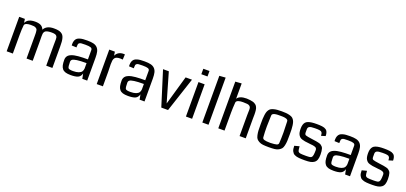

<svg xmlns="http://www.w3.org/2000/svg" viewBox="27 -1771 5938 2805"><g transform="rotate(20 2996.0 -368.0)"><path d="M785 0H689V-325Q689 -380 690 -409Q690 -427 687.5 -438Q685 -449 677 -460.5Q669 -472 650 -477.5Q631 -483 601 -483Q568 -483 546 -479Q524 -475 510.5 -468Q497 -461 489.5 -448Q482 -435 480 -420.5Q478 -406 478 -383Q478 -372 478.5 -344.5Q479 -317 479 -300V0H383V-343Q383 -345 383 -350Q383 -383 382.5 -397.5Q382 -412 379 -431Q376 -450 370 -457Q364 -464 351 -471.5Q338 -479 320 -481Q302 -483 274 -483Q257 -483 241 -481Q225 -479 210.5 -474Q196 -469 186.5 -460Q177 -451 177 -438Q170 -373 170 -295V0H74V-536H162L171 -477Q191 -517 227.5 -533.5Q264 -550 320 -550Q375 -550 408 -532.5Q441 -515 456 -475Q495 -551 610 -551Q648 -551 674.5 -546.5Q701 -542 721 -531Q741 -520 753 -504.5Q765 -489 772.5 -463Q780 -437 782.5 -405.5Q785 -374 785 -329Z M1326 0H1250L1235 -77Q1220 -26 1181.5 -9.5Q1143 7 1070 7Q1021 7 989.5 -2.5Q958 -12 939.5 -34.5Q921 -57 914 -89.5Q907 -122 907 -173Q907 -196 915 -214Q923 -232 937 -244.5Q951 -257 974 -266.5Q997 -276 1022 -281.5Q1047 -287 1082.5 -290Q1118 -293 1151.5 -294Q1185 -295 1230 -295V-440Q1230 -465 1206.5 -474.5Q1183 -484 1123 -484Q1081 -484 1060 -482Q1039 -480 1028 -470.5Q1017 -461 1015.5 -451.5Q1014 -442 1013 -417Q1013 -408 1013 -402L938 -405Q937 -413 937 -428Q937 -461 946.5 -483.5Q956 -506 971.5 -519Q987 -532 1013 -539.5Q1039 -547 1065 -549Q1091 -551 1130 -551Q1188 -551 1224.5 -542Q1261 -533 1284.5 -509.5Q1308 -486 1317 -449.5Q1326 -413 1326 -354ZM1230 -153V-237Q1134 -237 1082.5 -229.5Q1031 -222 1013.5 -209Q996 -196 996 -173Q996 -172 996 -170Q996 -96 1008 -78Q1020 -60 1083 -60Q1136 -60 1169 -72.5Q1202 -85 1215 -105Q1228 -125 1230 -153Z M1713 -548 1709 -466Q1690 -469 1674 -469Q1639 -469 1617.5 -462Q1596 -455 1585 -438.5Q1574 -422 1570.5 -400.5Q1567 -379 1567 -344Q1567 -324 1568.5 -285.5Q1570 -247 1570 -230V0H1474V-536H1561L1571 -476Q1586 -511 1617 -530Q1648 -549 1691 -549Q1702 -549 1713 -548Z M2217 0H2141L2126 -77Q2111 -26 2072.5 -9.5Q2034 7 1961 7Q1912 7 1880.5 -2.5Q1849 -12 1830.5 -34.5Q1812 -57 1805 -89.5Q1798 -122 1798 -173Q1798 -196 1806 -214Q1814 -232 1828 -244.5Q1842 -257 1865 -266.5Q1888 -276 1913 -281.5Q1938 -287 1973.5 -290Q2009 -293 2042.5 -294Q2076 -295 2121 -295V-440Q2121 -465 2097.5 -474.5Q2074 -484 2014 -484Q1972 -484 1951 -482Q1930 -480 1919 -470.5Q1908 -461 1906.5 -451.5Q1905 -442 1904 -417Q1904 -408 1904 -402L1829 -405Q1828 -413 1828 -428Q1828 -461 1837.5 -483.5Q1847 -506 1862.5 -519Q1878 -532 1904 -539.5Q1930 -547 1956 -549Q1982 -551 2021 -551Q2079 -551 2115.5 -542Q2152 -533 2175.5 -509.5Q2199 -486 2208 -449.5Q2217 -413 2217 -354ZM2121 -153V-237Q2025 -237 1973.5 -229.5Q1922 -222 1904.5 -209Q1887 -196 1887 -173Q1887 -172 1887 -170Q1887 -96 1899 -78Q1911 -60 1974 -60Q2027 -60 2060 -72.5Q2093 -85 2106 -105Q2119 -125 2121 -153Z M2760 -536 2583 0H2478L2310 -536H2400L2531 -83L2661 -536Z M2957 0H2861V-536H2957ZM2957 -743V-658H2861V-743Z M3212 0H3116V-726L3212 -733Z M3791 0H3695V-325Q3695 -343 3696 -369.5Q3697 -396 3697 -405Q3697 -430 3693 -443Q3689 -456 3676 -466.5Q3663 -477 3639 -480Q3615 -483 3573 -483Q3554 -483 3536.5 -481Q3519 -479 3503.5 -474Q3488 -469 3478 -459.5Q3468 -450 3468 -438Q3461 -350 3461 -279V0H3364V-726L3461 -733V-495Q3496 -551 3606 -551Q3635 -550 3658 -547Q3681 -544 3699.5 -539.5Q3718 -535 3731.5 -527.5Q3745 -520 3754.5 -511.5Q3764 -503 3771 -490.5Q3778 -478 3782 -466.5Q3786 -455 3788 -437.5Q3790 -420 3791 -405.5Q3792 -391 3792 -369Q3792 -360 3791.5 -339Q3791 -318 3791 -307Z M4151 -60Q4220 -62 4247.5 -70.5Q4275 -79 4275 -105Q4280 -175 4280 -267Q4280 -297 4277.5 -353.5Q4275 -410 4275 -437Q4275 -445 4272.5 -452Q4270 -459 4264 -463.5Q4258 -468 4251.5 -471.5Q4245 -475 4234 -477Q4223 -479 4215.5 -480.5Q4208 -482 4194 -482.5Q4180 -483 4172.5 -483Q4165 -483 4150.5 -483Q4136 -483 4128.5 -483Q4121 -483 4107 -482.5Q4093 -482 4085.5 -480.5Q4078 -479 4067 -477Q4056 -475 4050 -471.5Q4044 -468 4037.5 -463.5Q4031 -459 4028.5 -452Q4026 -445 4026 -437Q4026 -410 4023.5 -353.5Q4021 -297 4021 -267Q4021 -175 4027 -105Q4027 -79 4055.5 -69.5Q4084 -60 4151 -60ZM4150 7Q4096 7 4060 3Q4024 -1 3997.5 -16Q3971 -31 3957.5 -48Q3944 -65 3936 -101.5Q3928 -138 3926.5 -173.5Q3925 -209 3925 -272Q3925 -320 3926 -351.5Q3927 -383 3931.5 -413.5Q3936 -444 3942.5 -463Q3949 -482 3961.5 -499Q3974 -516 3990 -524.5Q4006 -533 4030 -539.5Q4054 -546 4082.5 -548.5Q4111 -551 4150.5 -551Q4190 -551 4218.5 -548.5Q4247 -546 4271.5 -539.5Q4296 -533 4311.5 -524.5Q4327 -516 4339.5 -499Q4352 -482 4358.5 -463Q4365 -444 4369.5 -413.5Q4374 -383 4375 -351.5Q4376 -320 4376 -272Q4376 -209 4374.5 -173.5Q4373 -138 4365 -101.5Q4357 -65 4343 -48Q4329 -31 4303 -16Q4277 -1 4241 3Q4205 7 4150 7Z M4899 -148Q4899 -102 4889 -72Q4879 -42 4855 -24Q4831 -6 4797.5 0.5Q4764 7 4712 7Q4682 7 4663.5 6.5Q4645 6 4621 4Q4597 2 4583 -2Q4569 -6 4552.5 -13Q4536 -20 4526.5 -31Q4517 -42 4509 -57Q4501 -72 4497.5 -93Q4494 -114 4494 -140L4570 -160Q4574 -104 4580 -89Q4589 -69 4617 -64Q4638 -60 4705 -60Q4745 -60 4765 -63.5Q4785 -67 4792 -77Q4811 -93 4811 -187Q4811 -201 4805.5 -211Q4800 -221 4791.5 -226Q4783 -231 4768 -235Q4753 -239 4741 -240Q4729 -241 4709.5 -243Q4690 -245 4679 -247Q4643 -250 4620.5 -254Q4598 -258 4575 -265Q4552 -272 4539 -283Q4526 -294 4515.5 -311Q4505 -328 4500.5 -352Q4496 -376 4496 -409Q4496 -444 4503.5 -468.5Q4511 -493 4525 -509Q4539 -525 4563.5 -534Q4588 -543 4619 -547Q4650 -551 4694 -551Q4722 -551 4740 -550Q4758 -549 4779 -546.5Q4800 -544 4813.5 -539Q4827 -534 4840 -525.5Q4853 -517 4860.5 -504Q4868 -491 4872.5 -472.5Q4877 -454 4877 -430L4812 -410Q4810 -429 4808.5 -440Q4807 -451 4801 -460Q4795 -469 4788.5 -473Q4782 -477 4766.5 -480Q4751 -483 4735.5 -483.5Q4720 -484 4691 -484Q4628 -484 4606 -471.5Q4584 -459 4584 -431V-381Q4584 -349 4603 -340.5Q4622 -332 4706 -321Q4715 -319 4720 -319Q4753 -315 4773 -311.5Q4793 -308 4815 -302.5Q4837 -297 4848.5 -289.5Q4860 -282 4871.5 -270Q4883 -258 4888 -241Q4893 -224 4896 -201.5Q4899 -179 4899 -148Z M5412 0H5336L5321 -77Q5306 -26 5267.5 -9.5Q5229 7 5156 7Q5107 7 5075.5 -2.5Q5044 -12 5025.5 -34.5Q5007 -57 5000 -89.5Q4993 -122 4993 -173Q4993 -196 5001 -214Q5009 -232 5023 -244.5Q5037 -257 5060 -266.5Q5083 -276 5108 -281.5Q5133 -287 5168.5 -290Q5204 -293 5237.5 -294Q5271 -295 5316 -295V-440Q5316 -465 5292.5 -474.5Q5269 -484 5209 -484Q5167 -484 5146 -482Q5125 -480 5114 -470.5Q5103 -461 5101.5 -451.5Q5100 -442 5099 -417Q5099 -408 5099 -402L5024 -405Q5023 -413 5023 -428Q5023 -461 5032.5 -483.5Q5042 -506 5057.5 -519Q5073 -532 5099 -539.5Q5125 -547 5151 -549Q5177 -551 5216 -551Q5274 -551 5310.5 -542Q5347 -533 5370.5 -509.5Q5394 -486 5403 -449.5Q5412 -413 5412 -354ZM5316 -153V-237Q5220 -237 5168.5 -229.5Q5117 -222 5099.5 -209Q5082 -196 5082 -173Q5082 -172 5082 -170Q5082 -96 5094 -78Q5106 -60 5169 -60Q5222 -60 5255 -72.5Q5288 -85 5301 -105Q5314 -125 5316 -153Z M5947 -148Q5947 -102 5937 -72Q5927 -42 5903 -24Q5879 -6 5845.5 0.5Q5812 7 5760 7Q5730 7 5711.5 6.5Q5693 6 5669 4Q5645 2 5631 -2Q5617 -6 5600.5 -13Q5584 -20 5574.5 -31Q5565 -42 5557 -57Q5549 -72 5545.5 -93Q5542 -114 5542 -140L5618 -160Q5622 -104 5628 -89Q5637 -69 5665 -64Q5686 -60 5753 -60Q5793 -60 5813 -63.5Q5833 -67 5840 -77Q5859 -93 5859 -187Q5859 -201 5853.5 -211Q5848 -221 5839.5 -226Q5831 -231 5816 -235Q5801 -239 5789 -240Q5777 -241 5757.5 -243Q5738 -245 5727 -247Q5691 -250 5668.5 -254Q5646 -258 5623 -265Q5600 -272 5587 -283Q5574 -294 5563.5 -311Q5553 -328 5548.5 -352Q5544 -376 5544 -409Q5544 -444 5551.5 -468.5Q5559 -493 5573 -509Q5587 -525 5611.5 -534Q5636 -543 5667 -547Q5698 -551 5742 -551Q5770 -551 5788 -550Q5806 -549 5827 -546.5Q5848 -544 5861.5 -539Q5875 -534 5888 -525.5Q5901 -517 5908.5 -504Q5916 -491 5920.5 -472.5Q5925 -454 5925 -430L5860 -410Q5858 -429 5856.5 -440Q5855 -451 5849 -460Q5843 -469 5836.5 -473Q5830 -477 5814.5 -480Q5799 -483 5783.5 -483.5Q5768 -484 5739 -484Q5676 -484 5654 -471.5Q5632 -459 5632 -431V-381Q5632 -349 5651 -340.5Q5670 -332 5754 -321Q5763 -319 5768 -319Q5801 -315 5821 -311.5Q5841 -308 5863 -302.5Q5885 -297 5896.5 -289.5Q5908 -282 5919.5 -270Q5931 -258 5936 -241Q5941 -224 5944 -201.5Q5947 -179 5947 -148Z"/></g></svg>

Font: Myanmar Chatu
Style: Regular
Weight: 400
Designer: Danh Hong
Foundry: Google Inc.
Version: Version 2.00 November 20, 2015